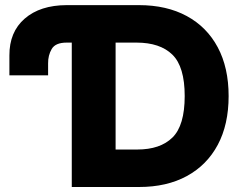

<svg xmlns="http://www.w3.org/2000/svg" viewBox="-20 -748 968 768"><path d="M17.6 -446.8V-525.9Q17.1 -620.1 78.9 -673.6Q140.6 -727.1 246.6 -727.5H535.6Q646.5 -727.5 727.1 -683.8Q807.6 -640.1 851.1 -558.6Q894.5 -477.1 894.5 -363.8Q894.5 -250 851.1 -168.7Q807.6 -87.4 727.3 -43.7Q647 0 536.1 0H267.1V-577.6H246.6Q201.7 -577.6 186.8 -552Q171.9 -526.4 172.4 -494.1V-446.8ZM525.9 -577.6H442.4V-149.9H528.8Q621.1 -149.9 669.9 -198Q718.8 -246.1 718.8 -363.8Q718.8 -481.4 669.4 -529.5Q620.1 -577.6 525.9 -577.6Z"/></svg>

Font: Inter Tight ExtraBold
Style: Regular
Weight: 800
Designer: Rasmus Andersson
Foundry: rsms
Version: Version 3.004; ttfautohint (v1.8.4.7-5d5b)